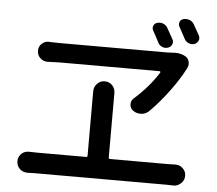

<svg xmlns="http://www.w3.org/2000/svg" viewBox="-57 -909 1097 970"><g transform="rotate(5 492.0 -424.0)"><path d="M918.9 -768.6Q922.9 -760.7 922.9 -753.9Q922.9 -748 919.9 -741.2Q914.1 -728.5 900.4 -723.6Q885.7 -718.8 871.1 -725.1Q856.4 -731.4 849.6 -745.1Q834 -775.4 818.4 -802.7Q811.5 -814.5 815.9 -827.1Q820.3 -839.8 834 -843.8Q840.8 -845.7 847.7 -845.7Q856.4 -845.7 864.3 -842.8Q879.9 -836.9 887.7 -824.2Q903.3 -797.9 918.9 -768.6ZM788.1 -737.3Q794.9 -724.6 789.1 -710.9Q783.2 -697.3 768.6 -693.4Q753.9 -688.5 739.3 -694.8Q724.6 -701.2 717.8 -715.8Q704.1 -743.2 687.5 -772.5Q680.7 -784.2 685.5 -796.9Q690.4 -809.6 704.1 -813.5Q710.9 -815.4 717.8 -815.4Q725.6 -815.4 734.4 -812.5Q749 -806.6 756.8 -793Q773.4 -764.6 788.1 -737.3ZM741.2 -564.5Q742.2 -566.4 741.2 -568.8Q740.2 -571.3 738.3 -571.3H228.5Q208 -571.3 169.9 -569.3Q168.9 -569.3 168 -569.3Q147.5 -569.3 131.8 -584Q116.2 -598.6 116.2 -621.1Q116.2 -642.6 131.8 -657.2Q147.5 -670.9 167 -670.9Q168 -670.9 169.9 -669.9Q196.3 -668.9 220.7 -668.9H763.7Q778.3 -668.9 792 -669.9Q799.8 -670.9 806.6 -670.9Q840.8 -670.9 864.3 -655.3Q877 -645.5 879.9 -628.9Q880.9 -625 880.9 -621.1Q880.9 -609.4 875 -598.6Q874 -596.7 873 -594.7Q846.7 -543 800.3 -480Q753.9 -417 704.1 -367.2Q687.5 -350.6 664.1 -348.6Q661.1 -348.6 659.2 -348.6Q638.7 -348.6 622.1 -360.4Q605.5 -372.1 605.5 -392.6Q605.5 -411.1 619.1 -422.9Q693.4 -488.3 741.2 -564.5ZM519.5 -114.3Q519.5 -107.4 526.4 -107.4H822.3Q837.9 -107.4 854.5 -108.4Q856.4 -108.4 859.4 -108.4Q879.9 -108.4 894.5 -94.7Q912.1 -79.1 912.1 -56.6V-55.7Q912.1 -33.2 895.5 -17.6Q878.9 -2 857.4 -2Q855.5 -2 854.5 -2Q837.9 -2.9 822.3 -2.9H156.2Q135.7 -2.9 118.2 -2Q117.2 -2 116.2 -2Q94.7 -2 78.1 -16.6Q61.5 -32.2 61.5 -55.7V-56.6Q61.5 -79.1 78.1 -94.7Q93.8 -108.4 114.3 -108.4Q116.2 -108.4 118.2 -108.4Q138.7 -107.4 156.2 -107.4H405.3Q412.1 -107.4 412.1 -114.3V-401.4V-440.4Q412.1 -462.9 426.8 -478.5Q442.4 -496.1 464.8 -496.1H467.8Q490.2 -496.1 505.9 -478.5Q519.5 -462.9 519.5 -441.4V-401.4Z"/></g></svg>

Font: Gen Jyuu Gothic P Medium
Style: Regular
Weight: 500
Designer: [Source Han Sans]
Ryoko NISHIZUKA  (kana & ideographs); Paul D. Hunt (Latin, Greek & Cyrillic); Wenlong ZHANG  (bopomofo
Version: Version 1.002.20150607